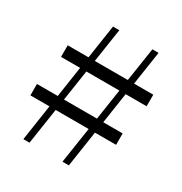

<svg xmlns="http://www.w3.org/2000/svg" viewBox="-165 -830 905 953"><g transform="rotate(30 287.0 -353.0)"><path d="M102.8 0 208.8 -706.3H245L138.1 0ZM24.4 -270.9H515.4V-205.6H24.4ZM551 -447.1H60.6V-513.4H551ZM326.9 0 434.5 -706.3H469.9L363.4 0Z"/></g></svg>

Font: Noto Serif HK ExtraLight
Style: Regular
Weight: 200
Designer: Ryoko NISHIZUKA 西塚涼子 (kana & ideographs); Frank Grießhammer (Latin, Greek & Cyrillic); Wenlong ZHANG 张文龙 (bopomofo); San
Foundry: Adobe
Version: Version 2.002-H1;hotconv 1.1.0;makeotfexe 2.6.0